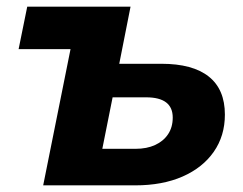

<svg xmlns="http://www.w3.org/2000/svg" viewBox="-20 -558 733 578"><path d="M257 -410H36L62 -538H373ZM466 -366Q560 -366 608.5 -327.5Q657 -289 657 -213Q657 -149 623.5 -101Q590 -53 529.5 -26.5Q469 0 387 0H110L218 -538H373L339 -366ZM388 -110Q422 -110 447 -121.5Q472 -133 486 -154Q500 -175 500 -204Q500 -265 420 -265H319L288 -110Z"/></svg>

Font: MOST Montserrat
Style: Bold Italic
Weight: 700
Italic angle: -11.3°
Designer: Julieta Ulanovsky
Foundry: Julieta Ulanovsky
Version: Version 8.000;March 11, 2024;FontCreator 15.0.0.2926 64-bit